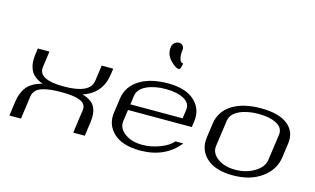

<svg xmlns="http://www.w3.org/2000/svg" viewBox="-93 -1062 2184 1331"><g transform="rotate(15 999.0 -396.0)"><path d="M653.3 -500 647.5 -458Q627.9 -316.4 494.1 -272.5Q562.5 -252.9 584.5 -211.4Q606.4 -169.9 597.7 -104.5L583 0H500L523.4 -167Q527.3 -191.4 515.1 -208.5Q502.9 -225.6 477.1 -234.4Q451.2 -243.2 420.4 -246.6Q389.6 -250 347.7 -250Q305.7 -250 273.9 -246.6Q242.2 -243.2 213.4 -234.4Q184.6 -225.6 168.5 -208.5Q152.3 -191.4 148.4 -167L125 0H42L56.6 -104.5Q65.4 -169.9 99.1 -211.4Q132.8 -252.9 207 -272.5Q139.6 -296.9 118.2 -343.8Q96.7 -390.6 106.4 -458L112.3 -500H195.3L179.7 -385.7Q166 -292 353.5 -292Q541 -292 554.7 -385.7L570.3 -500Z M1284.2 -250H826.2L814.5 -167Q807.6 -115.2 856.9 -78.6Q906.2 -42 984.4 -42Q1045.9 -42 1108.9 -65.9Q1171.9 -89.8 1200.2 -125H1256.8Q1157.2 0 978.5 0Q851.6 0 788.1 -59.1Q724.6 -118.2 737.3 -208L752 -312.5Q764.6 -400.4 842.8 -450.2Q920.9 -500 1048.8 -500Q1175.8 -500 1239.3 -440.9Q1302.7 -381.8 1290 -292ZM832 -292H1207L1215.8 -354.5Q1222.7 -404.3 1173.3 -431.2Q1124 -458 1043 -458Q961.9 -458 904.8 -431.2Q847.7 -404.3 840.8 -354.5ZM1000 -750Q1002 -767.6 1016.6 -779.8Q1031.2 -792 1047.9 -792Q1064.5 -792 1075.2 -779.8Q1085.9 -767.6 1084 -750Q1079.1 -716.8 1084 -694.8Q1088.9 -672.9 1096.2 -666.5Q1103.5 -660.2 1112.3 -660.2Q1106.4 -615.2 1092.8 -615.2Q1068.4 -615.2 1030.3 -655.3Q992.2 -695.3 1000 -750Z M1855.5 -167 1881.8 -354.5Q1888.7 -404.3 1839.4 -431.2Q1790 -458 1709 -458Q1627.9 -458 1570.8 -431.2Q1513.7 -404.3 1506.8 -354.5L1480.5 -167Q1473.6 -115.2 1522.9 -78.6Q1572.3 -42 1650.4 -42Q1728.5 -42 1788.6 -78.6Q1848.6 -115.2 1855.5 -167ZM1944.3 -208Q1931.6 -118.2 1850.6 -59.1Q1769.5 0 1644.5 0Q1517.6 0 1454.1 -59.1Q1390.6 -118.2 1403.3 -208L1418 -312.5Q1430.7 -400.4 1508.8 -450.2Q1586.9 -500 1714.8 -500Q1843.8 -500 1907.2 -449.7Q1970.7 -399.4 1959 -312.5Z"/></g></svg>

Font: okolaks
Style: RegularItalic
Weight: 500
Italic angle: -8°
Version: Version 000.6.0